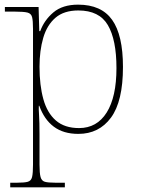

<svg xmlns="http://www.w3.org/2000/svg" viewBox="-20 -566 614 826"><path d="M24 240V220H55Q85 220 99.5 216Q114 212 118 195.5Q122 179 122 142V-442Q122 -477 118 -492.5Q114 -508 98 -512Q82 -516 45 -516H1V-536H146L149 -432H153Q170 -479 209.5 -512.5Q249 -546 316 -546Q416 -546 462.5 -480.5Q509 -415 509 -278Q509 -130 457.5 -60Q406 10 317 10Q253 10 211.5 -21Q170 -52 149 -111H147Q146 -99 148 -70.5Q150 -42 150 13V142Q150 179 154.5 195.5Q159 212 173 216Q187 220 217 220H259V240ZM320 -15Q397 -15 439 -82Q481 -149 481 -273Q481 -395 444 -458Q407 -521 317 -521Q255 -521 218.5 -489.5Q182 -458 166 -403Q150 -348 150 -279Q150 -199 166.5 -139.5Q183 -80 220.5 -47.5Q258 -15 320 -15Z"/></svg>

Font: Noto Serif Tamil Thin
Style: Italic
Weight: 100
Italic angle: -12°
Designer: Indian Type Foundry, Tom Grace, and the Monotype Design Team
Foundry: Monotype Imaging Inc.
Version: Version 2.003; ttfautohint (v1.8.4.7-5d5b)